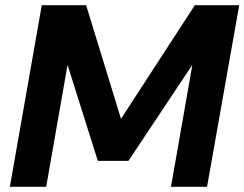

<svg xmlns="http://www.w3.org/2000/svg" viewBox="-20 -720 942 740"><path d="M18 0 141 -700H312L446 -263H447L731 -700H902L778 0H639L721 -468H720L475 -100H357L241 -468H240L158 0Z"/></svg>

Font: DM Sans 28pt ExtraBold
Style: Italic
Weight: 800
Italic angle: -10°
Version: Version 4.004;gftools[0.9.30]